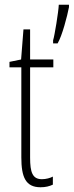

<svg xmlns="http://www.w3.org/2000/svg" viewBox="-20 -780 311 810"><path d="M271 -750V-760H228C227 -732 210 -627 204 -610V-597H223C242 -628 264 -713 271 -750ZM157 -24C117 -24 107 -53 107 -115V-496H205V-529H107V-656H79L69 -529L20 -519V-496H70V-116C70 -33 88 10 151 10C172 10 188 6 203 -1V-35C192 -29 174 -24 157 -24Z"/></svg>

Font: Noto Sans Thai Looped ExtraCondensed ExtraLight
Style: Regular
Weight: 200
Width: 2
Designer: Sasikarn Vongin, Ben Mitchell
Foundry: The Fontpad Ltd
Version: Version 1.001